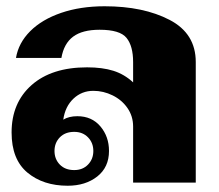

<svg xmlns="http://www.w3.org/2000/svg" viewBox="-20 -583 699 613"><path d="M17 -160Q17 -255 81 -311.5Q145 -368 258 -368Q307 -368 342 -357Q377 -346 405 -320V-385Q405 -436 384 -462Q363 -488 298 -488Q243 -488 213.5 -466Q184 -444 176 -398H31Q39 -446 76.5 -483.5Q114 -521 175.5 -542Q237 -563 314 -563Q438 -563 521.5 -519.5Q605 -476 605 -385V0H405V-179Q405 -212 387 -238Q369 -264 339.5 -278.5Q310 -293 278 -293Q241 -293 214.5 -268Q188 -243 182 -201Q200 -212 227 -212Q273 -212 300.5 -179.5Q328 -147 328 -101Q328 -49 290.5 -19.5Q253 10 196 10Q118 10 67.5 -32Q17 -74 17 -160ZM278 -101Q278 -127 261 -144.5Q244 -162 217 -162Q188 -162 171 -144.5Q154 -127 154 -101Q154 -75 171 -57.5Q188 -40 217 -40Q244 -40 261 -57.5Q278 -75 278 -101Z"/></svg>

Font: Taviraj Black
Style: Regular
Weight: 900
Designer: Katatrad Team
Foundry: CadsonDemak
Version: Version 1.001